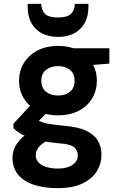

<svg xmlns="http://www.w3.org/2000/svg" viewBox="-20 -747 636 999"><path d="M281 232Q210 232 156.5 214.5Q103 197 74 161.5Q45 126 45 74Q45 39 63 8.5Q81 -22 115.5 -47.5Q150 -73 201 -91L251 -24Q206 -9 186 13.5Q166 36 166 60Q166 84 181.5 99.5Q197 115 223 122.5Q249 130 281 130Q312 130 335 122Q358 114 371.5 98.5Q385 83 385 63Q385 36 366 19.5Q347 3 292 -1Q241 -5 202 -13Q163 -21 133.5 -31Q104 -41 83 -54Q62 -67 50 -80V-103L157 -219L251 -188L127 -63L166 -129Q176 -122 187 -116.5Q198 -111 213.5 -107Q229 -103 254 -99.5Q279 -96 318 -92Q384 -87 426 -68Q468 -49 488 -17Q508 15 508 60Q508 104 484 143.5Q460 183 409.5 207.5Q359 232 281 232ZM282 -147Q219 -147 173.5 -171Q128 -195 103.5 -236Q79 -277 79 -327Q79 -377 103.5 -418Q128 -459 173.5 -483.5Q219 -508 282 -508Q345 -508 390.5 -483.5Q436 -459 460 -418Q484 -377 484 -327Q484 -277 460 -236Q436 -195 390.5 -171Q345 -147 282 -147ZM282 -250Q320 -250 344 -269.5Q368 -289 368 -327Q368 -364 344 -383.5Q320 -403 282 -403Q244 -403 219.5 -383.5Q195 -364 195 -327Q195 -289 219.5 -269.5Q244 -250 282 -250ZM363 -401 341 -496H549V-416ZM282 -555Q233 -555 197.5 -574Q162 -593 143 -627.5Q124 -662 124 -710V-727H195Q195 -694 214 -675Q233 -656 282 -656Q330 -656 349.5 -675Q369 -694 369 -727H440V-710Q440 -662 420.5 -627Q401 -592 365.5 -573.5Q330 -555 282 -555Z"/></svg>

Font: DM Sans 24pt
Style: Bold
Weight: 700
Designer: Colophon Foundry, Jonny Pinhorn
Foundry: Colophon Foundry
Version: Version 4.004;gftools[0.9.30]